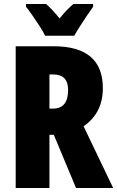

<svg xmlns="http://www.w3.org/2000/svg" viewBox="-20 -998 590 967"><path d="M250 -765Q498 -765 498 -554Q498 -429 401 -362L550 -51H363L251 -319H229V-51H59V-765ZM248 -623H229V-451H247Q323 -451 323 -545Q323 -623 248 -623ZM207 -818Q199 -836 181 -864Q163 -892 143.5 -920Q124 -948 111 -964V-978H212Q227 -965 244 -947Q261 -929 280 -905Q320 -954 350 -978H449V-964Q435 -945 417 -918Q399 -891 382 -864.5Q365 -838 354 -818Z"/></svg>

Font: Noto Sans Tamil UI ExtraCondensed Black
Style: Regular
Weight: 900
Width: 2
Designer: Jelle Bosma - Monotype Design Team
Foundry: Monotype Imaging Inc.
Version: Version 2.004; ttfautohint (v1.8.4.7-5d5b)